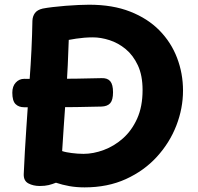

<svg xmlns="http://www.w3.org/2000/svg" viewBox="-20 -786 858 831"><path d="M84.7 -321.8Q61 -321.8 47.2 -335.6Q33.3 -349.4 33.3 -384.8Q33.3 -412.7 48.3 -428.7Q63.2 -444.8 84.7 -444.8Q133.7 -444.6 192.8 -444.6Q251.9 -444.6 311.8 -445.6Q371.7 -446.6 419.7 -447.8Q445.1 -448.8 457.2 -434.4Q469.2 -420.1 469.2 -386.8Q469.2 -353.2 457.2 -339.5Q445.1 -325.8 419.7 -324.8Q370.7 -323.6 311.7 -322.6Q252.7 -321.6 193.2 -321.6Q133.7 -321.6 84.7 -321.8ZM82.7 -32.1Q86.9 -128.3 94 -231.7Q101.1 -335 108.1 -440Q113.1 -506 116.2 -571.2Q119.3 -636.4 120.3 -696.2Q121.1 -715.7 131.2 -729.5Q141.2 -743.3 164.8 -748.9Q182.1 -752.3 208.4 -755.4Q234.7 -758.6 263.9 -760.9Q293.2 -763.3 319.9 -764.4Q346.7 -765.6 365.7 -765.6Q467.7 -765.6 543.4 -735.8Q619.2 -706.1 670 -654.4Q720.8 -602.7 746.4 -535.4Q772.1 -468.1 772.1 -394Q772.1 -317 743.2 -242.5Q714.3 -168 659.1 -107.5Q603.9 -47 525 -11Q446.1 25 346.1 25Q311.2 25 280.5 19.6Q249.8 14.1 222.2 4.8Q206.7 11.1 190.5 15.1Q174.3 19 152.3 19Q123.9 19 102.9 7.8Q81.9 -3.3 82.7 -32.1ZM249 -132.1Q258 -129.1 268.4 -127.1Q278.8 -125.1 290.5 -123.6Q302.2 -122.1 315.3 -121.1Q328.3 -120.1 341.4 -120.1Q384 -120.1 429 -136.8Q474 -153.4 512.1 -187.1Q550.2 -220.8 573.7 -272.8Q597.1 -324.8 597.1 -396.2Q597.1 -459.6 576.7 -503.2Q556.3 -546.9 524 -573.5Q491.7 -600.1 454.1 -612.2Q416.4 -624.3 382 -624.3Q363.3 -624.3 344.9 -622.8Q326.4 -621.3 310 -618.8Q293.6 -616.3 277.6 -613.3Q275.6 -552.3 273.3 -504.6Q271.1 -456.9 268.4 -414.6Q265.7 -372.3 262.4 -330.4Q259.2 -288.6 256.1 -240.8Q253 -193.1 249 -132.1Z"/></svg>

Font: Playpen Sans
Style: Regular
Weight: 400
Designer: Laura Meseguer, Veronika Burian, José Scaglione, Kostas Bartsokas, Vera Evstafieva, Tom Grace, Yorlmar Campos
Foundry: TypeTogether
Version: Version 2.000